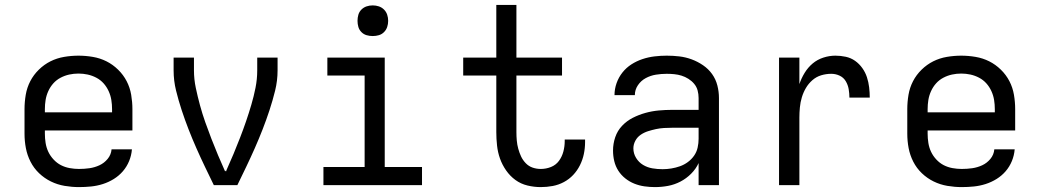

<svg xmlns="http://www.w3.org/2000/svg" viewBox="-20 -755 4240 783"><path d="M302 8Q273 8 243.5 3Q214 -2 187.5 -15Q161 -28 139.5 -48.5Q118 -69 104.5 -95.5Q91 -122 85.5 -151Q80 -180 80 -210V-310Q80 -339 85 -368.5Q90 -398 103.5 -424Q117 -450 138.5 -471Q160 -492 186 -505Q212 -518 241.5 -523Q271 -528 300 -528Q329 -528 358.5 -523Q388 -518 414 -505Q440 -492 461.5 -471Q483 -450 496.5 -424Q510 -398 515 -368.5Q520 -339 520 -310V-223H163V-210Q163 -191 166 -172Q169 -153 177 -136Q185 -119 198.5 -104.5Q212 -90 228.5 -81.5Q245 -73 264 -69.5Q283 -66 302 -66Q324 -66 345 -69Q366 -72 385.5 -81Q405 -90 419 -107Q433 -124 435 -146H518Q516 -121 506.5 -98Q497 -75 481 -56.5Q465 -38 444 -25Q423 -12 399.5 -4.5Q376 3 351.5 5.5Q327 8 302 8ZM163 -297H437V-310Q437 -329 434 -347.5Q431 -366 423 -383.5Q415 -401 402.5 -415Q390 -429 373 -438Q356 -447 337.5 -451Q319 -455 300 -455Q281 -455 262.5 -451Q244 -447 227 -438Q210 -429 197.5 -415Q185 -401 177 -383.5Q169 -366 166 -347.5Q163 -329 163 -310Z M852 0Q834 -37 816 -74.5Q798 -112 781 -150.5Q764 -189 749 -227.5Q734 -266 721 -305.5Q708 -345 698 -385.5Q688 -426 688 -468V-520H771V-468Q771 -432 778.5 -396.5Q786 -361 795.5 -326Q805 -291 817 -257Q829 -223 842 -189.5Q855 -156 869 -122.5Q883 -89 898 -56L900 -59L902 -56L904 -62Q919 -95 932.5 -127.5Q946 -160 959 -193.5Q972 -227 983.5 -260.5Q995 -294 1005 -328Q1015 -362 1022 -397Q1029 -432 1029 -468V-520H1112V-468Q1112 -426 1102 -385.5Q1092 -345 1079 -305.5Q1066 -266 1051 -227.5Q1036 -189 1019 -150.5Q1002 -112 984 -74.5Q966 -37 948 0Z M1299 0V-74H1467V-447H1315V-520H1549V-74H1701V0ZM1500 -608Q1487 -608 1475 -611.5Q1463 -615 1454 -624Q1445 -633 1441.5 -645Q1438 -657 1438 -670Q1438 -683 1441.5 -695Q1445 -707 1454 -716Q1463 -725 1475 -729Q1487 -733 1500 -733Q1513 -733 1525 -729Q1537 -725 1546 -716Q1555 -707 1559 -695Q1563 -683 1563 -670Q1563 -657 1559 -645Q1555 -633 1546 -624Q1537 -615 1525 -611.5Q1513 -608 1500 -608Z M2185 8Q2158 8 2131 1.5Q2104 -5 2082 -21Q2060 -37 2044 -60Q2028 -83 2019 -108.5Q2010 -134 2007 -161.5Q2004 -189 2004 -216V-447H1869V-520H2004V-735H2086V-520H2272V-447H2086V-216Q2086 -199 2087.5 -182Q2089 -165 2093.5 -148.5Q2098 -132 2105 -117Q2112 -102 2124 -89.5Q2136 -77 2152 -71.5Q2168 -66 2185 -66Q2207 -66 2227 -74Q2247 -82 2259.5 -99Q2272 -116 2277.5 -137Q2283 -158 2283 -179Q2283 -181 2283 -182.5Q2283 -184 2283 -186H2366Q2366 -183 2366 -180.5Q2366 -178 2366 -175Q2366 -151 2361 -127Q2356 -103 2345 -81Q2334 -59 2317.5 -41.5Q2301 -24 2279.5 -12.5Q2258 -1 2234 3.5Q2210 8 2185 8Z M2651 8Q2630 8 2608.5 5Q2587 2 2567 -6Q2547 -14 2530 -27.5Q2513 -41 2501.5 -59Q2490 -77 2485 -98Q2480 -119 2480 -141Q2480 -169 2489 -195.5Q2498 -222 2517 -242Q2536 -262 2560.5 -274.5Q2585 -287 2612 -294.5Q2639 -302 2666.5 -304.5Q2694 -307 2721 -307H2829V-355Q2829 -371 2825 -386Q2821 -401 2811 -413Q2801 -425 2787.5 -433.5Q2774 -442 2759.5 -446.5Q2745 -451 2729.5 -452.5Q2714 -454 2699 -454Q2677 -454 2655 -450.5Q2633 -447 2613.5 -436.5Q2594 -426 2581.5 -407.5Q2569 -389 2569 -367Q2569 -367 2569 -367Q2569 -367 2569 -367H2486Q2486 -367 2486 -367Q2486 -367 2486 -367Q2486 -392 2494.5 -416Q2503 -440 2518.5 -459.5Q2534 -479 2555 -492.5Q2576 -506 2600 -514Q2624 -522 2649 -525Q2674 -528 2699 -528Q2725 -528 2750.5 -525Q2776 -522 2800.5 -513Q2825 -504 2847 -489Q2869 -474 2884 -453Q2899 -432 2905.5 -406.5Q2912 -381 2912 -355V0H2829V-90Q2818 -66 2798.5 -46.5Q2779 -27 2755 -14.5Q2731 -2 2704.5 3Q2678 8 2651 8ZM2682 -65Q2700 -65 2718 -68Q2736 -71 2753 -77Q2770 -83 2785 -94Q2800 -105 2810.5 -120Q2821 -135 2825 -153Q2829 -171 2829 -189V-234H2721Q2705 -234 2688 -233Q2671 -232 2655 -228.5Q2639 -225 2623 -220Q2607 -215 2593 -205.5Q2579 -196 2571 -181Q2563 -166 2563 -150Q2563 -129 2574 -111Q2585 -93 2602.5 -82.5Q2620 -72 2640.5 -68.5Q2661 -65 2682 -65Z M3157 0V-520H3240V-412Q3248 -436 3261.5 -458Q3275 -480 3294 -496Q3313 -512 3337.5 -520Q3362 -528 3387 -528Q3408 -528 3429 -523.5Q3450 -519 3467 -507Q3484 -495 3496.5 -477.5Q3509 -460 3515.5 -440Q3522 -420 3524.5 -399Q3527 -378 3527 -357H3444Q3444 -374 3441 -391.5Q3438 -409 3429 -424Q3420 -439 3404 -446.5Q3388 -454 3370 -454Q3349 -454 3329 -448Q3309 -442 3293 -428Q3277 -414 3266.5 -396Q3256 -378 3250 -358Q3244 -338 3242 -317Q3240 -296 3240 -276V0Z M3902 8Q3873 8 3843.5 3Q3814 -2 3787.5 -15Q3761 -28 3739.5 -48.5Q3718 -69 3704.5 -95.5Q3691 -122 3685.5 -151Q3680 -180 3680 -210V-310Q3680 -339 3685 -368.5Q3690 -398 3703.5 -424Q3717 -450 3738.5 -471Q3760 -492 3786 -505Q3812 -518 3841.5 -523Q3871 -528 3900 -528Q3929 -528 3958.5 -523Q3988 -518 4014 -505Q4040 -492 4061.5 -471Q4083 -450 4096.5 -424Q4110 -398 4115 -368.5Q4120 -339 4120 -310V-223H3763V-210Q3763 -191 3766 -172Q3769 -153 3777 -136Q3785 -119 3798.5 -104.5Q3812 -90 3828.5 -81.5Q3845 -73 3864 -69.5Q3883 -66 3902 -66Q3924 -66 3945 -69Q3966 -72 3985.5 -81Q4005 -90 4019 -107Q4033 -124 4035 -146H4118Q4116 -121 4106.5 -98Q4097 -75 4081 -56.5Q4065 -38 4044 -25Q4023 -12 3999.5 -4.5Q3976 3 3951.5 5.5Q3927 8 3902 8ZM3763 -297H4037V-310Q4037 -329 4034 -347.5Q4031 -366 4023 -383.5Q4015 -401 4002.5 -415Q3990 -429 3973 -438Q3956 -447 3937.5 -451Q3919 -455 3900 -455Q3881 -455 3862.5 -451Q3844 -447 3827 -438Q3810 -429 3797.5 -415Q3785 -401 3777 -383.5Q3769 -366 3766 -347.5Q3763 -329 3763 -310Z"/></svg>

Font: Zed Mono Extended
Style: Regular
Weight: 400
Width: 7
Monospace: yes
Designer: Belleve Invis
Foundry: Belleve Invis
Version: Version 1.0.0; ttfautohint (v1.8.4)